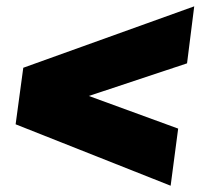

<svg xmlns="http://www.w3.org/2000/svg" viewBox="-20 -696 640 612"><path d="M54.2 -480 599.1 -675.8 576.2 -494.1 263.2 -390.1 547.9 -286.1 523.9 -104 29.8 -299.8Z"/></svg>

Font: Cooper Hewitt
Style: Heavy Italic
Weight: 714
Designer: Village Type and Design LLC
Foundry: Cooper Hewitt Smithsonian Design Museum
Version: 1.000